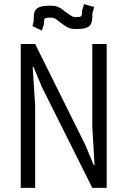

<svg xmlns="http://www.w3.org/2000/svg" viewBox="-20 -914 620 934"><path d="M429 0 185 -488 143 -588H139L151 -401V0H81V-700H151L394 -211L436 -111H440L429 -298V-700H499V0ZM361 -773H342Q318 -773 295 -789L253 -820Q243 -828 228 -828H219Q205 -828 199.5 -824.5Q194 -821 194 -809V-798L184 -765L138 -787L144 -812V-828Q144 -861 161 -873.5Q178 -886 212 -886H234Q257 -886 278 -872Q282 -869 290.5 -862.5Q299 -856 302.5 -853.5Q306 -851 312.5 -846.5Q319 -842 322 -840Q325 -838 329.5 -835.5Q334 -833 337.5 -832Q341 -831 344 -831H354Q368 -831 373.5 -834.5Q379 -838 379 -850V-861L389 -894L438 -880L429 -847V-831Q429 -798 412 -785.5Q395 -773 361 -773Z"/></svg>

Font: Strong
Style: Regular
Weight: 400
Designer: Roman Shchyukin (Gaslight Type Foundry)
Foundry: Cyreal (www.cyreal.org)
Version: Version 1.001